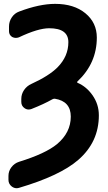

<svg xmlns="http://www.w3.org/2000/svg" viewBox="-20 -784 566 1008"><path d="M269.5 -763.7Q368.2 -763.7 428.2 -714.4Q488.3 -665 488.3 -586.9Q488.3 -452.1 386.7 -356.4Q381.8 -351.6 388.7 -348.6Q433.6 -329.1 464.8 -285.2Q499 -237.3 499 -178.7Q499 -38.1 390.6 55.7Q294.9 138.7 80.1 202.1Q73.2 204.1 67.4 204.1Q53.7 204.1 42 195.3Q24.4 181.6 24.4 160.2V139.6Q24.4 114.3 40 93.8Q55.7 73.2 80.1 65.4Q218.8 22.5 279.3 -27.3Q351.6 -87.9 351.6 -171.9Q351.6 -252 268.6 -265.6Q261.7 -266.6 254.9 -262.7Q210 -237.3 145.5 -211.9Q137.7 -209 130.9 -209Q119.1 -209 109.4 -215.8Q91.8 -227.5 91.8 -249V-264.6Q91.8 -290 106.4 -311.5Q121.1 -333 145.5 -343.8Q237.3 -385.7 282.2 -430.7Q338.9 -488.3 338.9 -562.5Q338.9 -635.7 238.3 -635.7Q179.7 -635.7 79.1 -587.9Q70.3 -585 62.5 -585Q53.7 -585 43.9 -589.8Q27.3 -600.6 27.3 -620.1V-644.5Q27.3 -670.9 42 -692.9Q56.6 -714.8 81.1 -723.6Q187.5 -763.7 269.5 -763.7Z"/></svg>

Font: Gen Jyuu Gothic Bold
Style: Bold
Weight: 700
Designer: [Source Han Sans]
Ryoko NISHIZUKA  (kana & ideographs); Paul D. Hunt (Latin, Greek & Cyrillic); Wenlong ZHANG  (bopomofo
Version: Version 1.002.20150607